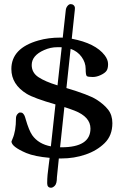

<svg xmlns="http://www.w3.org/2000/svg" viewBox="-20 -817 575 916"><path d="M422.9 -449.7H422.4Q399.9 -449.7 394.3 -453.9Q388.7 -458 388.7 -488.3Q388.7 -518.6 369.4 -545.4Q350.1 -572.3 316.9 -584L296.9 -397Q403.3 -365.2 439.5 -342.5Q475.6 -319.8 495.8 -293.9Q516.1 -268.1 516.1 -229.5Q516.1 -170.4 479.2 -134.3Q442.4 -98.1 387.9 -79.6Q333.5 -61 272.9 -61H260.7L251.5 28.8Q251.5 58.6 241.9 68.6Q232.4 78.6 223.6 78.6Q205.1 78.6 205.1 57.1Q205.1 35.6 207 16.1Q209 -3.4 212.4 -29.1Q215.8 -54.7 216.8 -64Q145.5 -70.3 105.5 -86.9Q34.7 -117.2 34.7 -142.1Q34.7 -143.1 40 -155.3Q56.2 -191.9 56.2 -252.4Q56.2 -263.7 62.7 -272Q69.3 -280.3 75.4 -280.3Q81.5 -280.3 83.5 -279.5Q85.4 -278.8 87.2 -277.8Q88.9 -276.9 90.3 -274.9Q91.8 -272.9 93 -271.7Q94.2 -270.5 95.7 -267.6Q97.2 -264.6 97.9 -262.9Q98.6 -261.2 99.6 -258.1Q100.6 -254.9 101.1 -253.4Q101.6 -252 102.5 -248.5Q118.2 -194.3 133.8 -171.9Q163.6 -129.9 222.7 -118.7L244.6 -318.8Q141.6 -348.6 107.9 -369.1Q34.2 -414.1 34.2 -487.8Q34.2 -587.4 163.6 -624Q210.9 -637.7 268.6 -637.7H273.4Q277.3 -637.7 279.3 -637.2L293.9 -769Q294.9 -779.8 302 -788.6Q309.1 -797.4 317.4 -797.4Q325.7 -797.4 331.5 -792Q337.4 -786.6 337.4 -778.6Q337.4 -770.5 336.9 -769L322.3 -632.3Q435.5 -610.8 479.5 -553.2Q495.6 -532.2 495.6 -511Q495.6 -489.7 488 -479Q480.5 -468.3 460.7 -459Q440.9 -449.7 422.9 -449.7ZM272.9 -114.3Q411.6 -114.3 411.6 -203.6Q411.6 -259.3 335.9 -289.1Q312 -298.3 287.1 -306.2L266.6 -114.3ZM253.4 -591.8Q220.7 -591.8 190.4 -578.1Q131.3 -552.2 131.3 -506.8Q131.3 -470.2 163.3 -449Q195.3 -427.7 254.4 -409.7L274.4 -591.3Q272 -591.8 268.1 -591.8Z"/></svg>

Font: Corben
Style: Regular
Weight: 400
Designer: vernon adams
Foundry: vernon adams
Version: Version 1.101